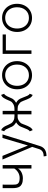

<svg xmlns="http://www.w3.org/2000/svg" viewBox="1233 -1799 827 3333"><g transform="rotate(-90 1646.5 -132.5)"><path d="M218 -149Q160 -149 124.5 -164.5Q89 -180 71 -209Q47 -248 47 -327V-500H108L107 -328Q107 -295 110 -274.5Q113 -254 123 -239Q145 -205 222 -205Q275 -205 318 -230.5Q361 -256 387 -297V-500H447V0H387V-232Q363 -192 316.5 -170.5Q270 -149 218 -149Z M683 191Q697 182 708 166.5Q719 151 725 132L763 13L544 -503H607L787 -61L918 -503H980L777 150Q759 204 718 232Q675 261 605 261L598 212Q654 212 683 191Z M1279 -240Q1259 -240 1235 -229Q1211 -218 1194 -202Q1178 -188 1171 -175.5Q1164 -163 1154 -135L1146 -113Q1127 -62 1106 -27Q1085 8 1054 21L1033 -30Q1051 -37 1068 -72Q1085 -107 1103 -157L1112 -180Q1122 -206 1142.5 -228Q1163 -250 1189 -266Q1133 -298 1112 -343L1104 -363Q1084 -410 1068 -438.5Q1052 -467 1034 -474L1053 -526Q1095 -512 1126 -449Q1135 -432 1145 -406Q1162 -368 1174.5 -349.5Q1187 -331 1212 -316Q1235 -303 1253 -299Q1271 -295 1296 -295H1328V-500H1388V-295H1418Q1449 -295 1474 -301.5Q1499 -308 1526 -329Q1542 -341 1549 -352Q1556 -363 1561.5 -376.5Q1567 -390 1570 -397Q1591 -448 1612.5 -481.5Q1634 -515 1666 -526L1685 -474Q1664 -467 1641 -421Q1633 -405 1621 -377Q1601 -330 1593 -320Q1572 -290 1529 -266Q1563 -247 1581.5 -224Q1600 -201 1616 -157Q1635 -105 1650.5 -71.5Q1666 -38 1686 -30L1665 21Q1630 7 1608.5 -33Q1587 -73 1563 -140Q1554 -165 1543.5 -182Q1533 -199 1505 -217Q1483 -232 1466 -236Q1449 -240 1424 -240H1388V0H1328V-240Z M1763 -249Q1763 -324 1794.5 -383.5Q1826 -443 1881.5 -476.5Q1937 -510 2008 -510Q2078 -510 2133.5 -476.5Q2189 -443 2220.5 -384Q2252 -325 2252 -250Q2252 -175 2220.5 -116Q2189 -57 2133.5 -23.5Q2078 10 2007 10Q1936 10 1880.5 -23Q1825 -56 1794 -115Q1763 -174 1763 -249ZM2192 -250Q2192 -311 2169 -357.5Q2146 -404 2104 -430Q2062 -456 2008 -456Q1953 -456 1911 -430Q1869 -404 1846 -356.5Q1823 -309 1823 -249Q1823 -189 1846 -142.5Q1869 -96 1911 -70Q1953 -44 2008 -44Q2091 -44 2141.5 -101Q2192 -158 2192 -250Z M2715 -500V-444H2438V0H2378V-500Z M2758 -249Q2758 -324 2789.5 -383.5Q2821 -443 2876.5 -476.5Q2932 -510 3003 -510Q3073 -510 3128.5 -476.5Q3184 -443 3215.5 -384Q3247 -325 3247 -250Q3247 -175 3215.5 -116Q3184 -57 3128.5 -23.5Q3073 10 3002 10Q2931 10 2875.5 -23Q2820 -56 2789 -115Q2758 -174 2758 -249ZM3187 -250Q3187 -311 3164 -357.5Q3141 -404 3099 -430Q3057 -456 3003 -456Q2948 -456 2906 -430Q2864 -404 2841 -356.5Q2818 -309 2818 -249Q2818 -189 2841 -142.5Q2864 -96 2906 -70Q2948 -44 3003 -44Q3086 -44 3136.5 -101Q3187 -158 3187 -250Z"/></g></svg>

Font: Bellota Text
Style: Regular
Weight: 400
Designer: Kemie Guaida
Foundry: Kemie Guaida
Version: Version 4.001